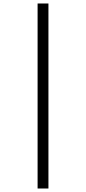

<svg xmlns="http://www.w3.org/2000/svg" viewBox="-20 -819 493 1098"><path d="M195 -799V259H257V-799Z"/></svg>

Font: Noto Serif Sinhala Condensed
Style: Regular
Weight: 400
Width: 3
Designer: Jelle Bosma - Monotype Design Team
Foundry: Monotype Imaging Inc.
Version: Version 2.007